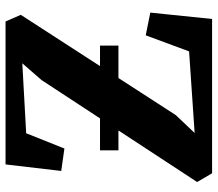

<svg xmlns="http://www.w3.org/2000/svg" viewBox="-66 -720 786 693"><g transform="rotate(-90 326.5 -373.0)"><path d="M48 0 16.5 -54 384.5 -615.5 445 -685 192.5 -671 137.5 -533 56.5 -544.5 80 -745.5H596L620 -690.5L258 -131L193.5 -63L488 -83L546 -239.5L628 -223L605 0ZM509 -404.5V-338H131V-404.5Z"/></g></svg>

Font: Merriweather 24pt ExtraBold
Style: Regular
Weight: 800
Version: Version 2.100